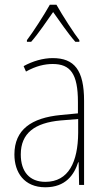

<svg xmlns="http://www.w3.org/2000/svg" viewBox="-20 -783 450 813"><path d="M219 -763H191C167 -720 120 -647 94 -613V-606H112C142 -640 179 -695 205 -732C233 -693 268 -641 299 -606H316V-613C296 -638 244 -718 219 -763ZM203 -537C162 -537 118 -524 80 -503L90 -480C133 -504 170 -512 203 -512C278 -512 310 -471 310 -351V-303L237 -296C113 -284 41 -234 41 -129C41 -53 82 10 172 10C258 10 294 -43 311 -96H313L315 0H336V-356C336 -486 295 -537 203 -537ZM237 -273 311 -279V-220C310 -98 271 -13 172 -13C106 -13 68 -55 68 -129C68 -219 127 -263 237 -273Z"/></svg>

Font: Noto Sans Arabic UI Cn Th
Style: Regular
Weight: 100
Width: 3
Designer: Monotype Design Team, Nadine Chahine and Nizar Qandah
Foundry: Monotype Imaging Inc.
Version: Version 2.010